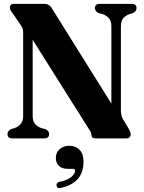

<svg xmlns="http://www.w3.org/2000/svg" viewBox="-20 -720 748 999"><path d="M235.5 -22.5Q235.5 0 210.5 0H44Q19 0 19 -22.5Q19 -38.5 37.5 -48L55.5 -53.5Q75.5 -61 88 -75.2Q100.5 -89.5 100.5 -117V-544Q100.5 -560.5 98.5 -569.2Q96.5 -578 89 -587.5L46.5 -650Q39.5 -658.5 35.5 -665.5Q31.5 -672.5 31.5 -681Q31.5 -700 53.5 -700H211Q234 -700 247.5 -680.5L559.5 -181V-583Q559.5 -610 547.5 -624.2Q535.5 -638.5 514.5 -646.5L492.5 -652Q474 -662 474 -677.5Q474 -700 499 -700H665Q690.5 -700 690.5 -677.5Q690.5 -661.5 672 -652L653.5 -646.5Q633 -639 621 -624.8Q609 -610.5 609 -583V-146.5Q609 -119 619.5 -100.5L646.5 -55.5Q655 -41 657.5 -34.2Q660 -27.5 660 -22Q660 0 637 0H476Q455.5 0 455.5 -19Q455.5 -24.5 452.5 -31.8Q449.5 -39 438.5 -55L150 -513V-117Q150 -89.5 162.2 -75.2Q174.5 -61 195 -53.5L217 -48Q235.5 -38.5 235.5 -22.5ZM334 158.5Q301 158.5 285.8 142.2Q270.5 126 270.5 102Q270.5 74 290 56.2Q309.5 38.5 340 38.5Q373.5 38.5 394 59.5Q414.5 80.5 414.5 121.5Q414.5 232.5 296 257.5Q277.5 263 274.5 246.5Q271.5 231.5 288 226.5Q330 218.5 350.2 201.5Q370.5 184.5 370.5 169Q370.5 158.5 359 158.5Z"/></svg>

Font: Fraunces 144pt Soft
Style: Bold
Weight: 700
Version: Version 1.000;[0bf87f6ff]